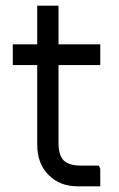

<svg xmlns="http://www.w3.org/2000/svg" viewBox="-20 -656 418 676"><path d="M253 0Q191 0 151 -40Q111 -80 111 -148V-636H186V-153Q186 -109 204.5 -91Q223 -73 266 -73H328L333 -62V0ZM25 -427V-500H333V-427Z"/></svg>

Font: Fustat
Style: Regular
Weight: 400
Designer: Mohamed Gaber, Khaled Hosny, Laura Garcia Mut
Foundry: Kief Type Foundry, Alif Type Foundry, Hard Type Foundry
Version: Version 1.007